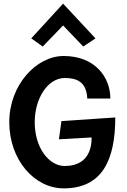

<svg xmlns="http://www.w3.org/2000/svg" viewBox="-20 -1023 697 1056"><path d="M614 -377 318 -357 304 -257 484 -267C484 -137 401 -110 336 -110C250 -110 171 -209 171 -351C171 -480 241 -594 337 -594C402 -594 456 -573 460 -481H587C587 -597 504 -715 330 -715C181 -715 31 -557 31 -351C31 -144 169 13 330 13C541 13 614 -141 614 -377ZM152 -812 215 -767 327 -883 438 -767 505 -812 327 -1003Z"/></svg>

Font: Bluebird
Style: Nrw
Weight: 400
Designer: Jasper
Foundry: Cannot Into Space Fonts
Version: Version 0.98